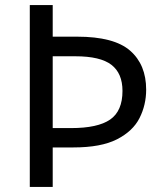

<svg xmlns="http://www.w3.org/2000/svg" viewBox="-20 -734 645 754"><path d="M554 -382Q554 -322 528 -270.5Q502 -219 439.5 -187Q377 -155 268 -155H187V0H97V-714H187V-590H283Q428 -590 491 -535Q554 -480 554 -382ZM187 -231H259Q364 -231 412.5 -264.5Q461 -298 461 -377Q461 -446 417.5 -479.5Q374 -513 276 -513H187Z"/></svg>

Font: Noto IKEA Arabic
Style: Regular
Weight: 400
Designer: Monotype Design Team
Foundry: Monotype Imaging Inc.
Version: Version 1.200